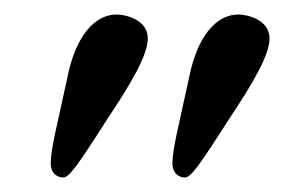

<svg xmlns="http://www.w3.org/2000/svg" viewBox="-20 -583 425 265"><path d="M141 -563C110 -563 84 -532 73 -476C59 -411 50 -377 50 -358C50 -341 62 -338 67 -338C75 -338 85 -351 129 -420C161 -468 184 -507 184 -530C184 -556 153 -563 141 -563ZM309 -563C278 -563 252 -532 241 -476C227 -411 218 -377 218 -358C218 -341 230 -338 235 -338C243 -338 253 -351 297 -420C329 -468 352 -507 352 -530C352 -556 321 -563 309 -563Z"/></svg>

Font: Libertinus Serif
Style: Bold
Weight: 700
Designer: Philipp H. Poll, Khaled Hosny
Foundry: Caleb Maclennan
Version: Version 7.050;RELEASE